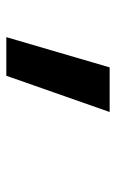

<svg xmlns="http://www.w3.org/2000/svg" viewBox="104 -268 377 626"><g transform="rotate(90 293.0 44.5)"><path d="M101.6 212.9H227.5L345.7 -124H200.2Z"/></g></svg>

Font: Cascadia Mono NF
Style: Bold Italic
Weight: 700
Italic angle: -10°
Monospace: yes
Designer: Aaron Bell
Foundry: Saja Typeworks
Version: Version 2404.023